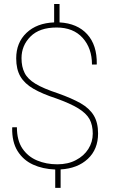

<svg xmlns="http://www.w3.org/2000/svg" viewBox="-20 -832 570 954"><path d="M281.2 9.8V101.6H254.4V10.3Q191.9 7.8 144 -14.2Q95.2 -36.6 67.1 -81.8Q39.1 -127 40.5 -196.8L41.5 -199.7H64Q64 -134.8 91.3 -94.2Q118.7 -53.7 164.3 -34.7Q210 -15.6 264.6 -15.6Q318.4 -15.6 357.4 -36.6Q397 -57.1 418.9 -91.8Q440.9 -126.5 440.9 -168Q440.9 -210.4 424.8 -240.2Q408.2 -269.5 368.7 -293.7Q329.1 -317.9 259.8 -342.8Q189.5 -365.7 146 -391.1Q102.1 -416.5 81.3 -452.1Q60.5 -487.8 60.5 -542Q60.5 -620.1 111.6 -668.7Q162.6 -717.3 249 -720.7V-812H275.9V-720.7Q364.3 -715.8 413.3 -661.9Q462.4 -607.9 460.9 -513.7L460 -511.2H437Q437 -592.3 390.6 -643.8Q344.2 -695.3 261.2 -695.3Q176.3 -695.3 131.6 -650.6Q86.9 -606 86.9 -543Q86.9 -500 102.1 -470.2Q116.7 -439.9 156 -416Q195.3 -392.1 268.1 -368.2Q302.2 -356 330.3 -343.8Q358.4 -331.5 380.9 -318.8Q424.8 -293.5 446 -258.1Q467.3 -222.7 467.3 -168.9Q467.3 -90.3 416.5 -42.7Q365.7 4.9 281.2 9.8Z"/></svg>

Font: Battambang Thin
Style: Regular
Weight: 100
Designer: Danh Hong
Version: Version 8.002; ttfautohint (v1.8.3)